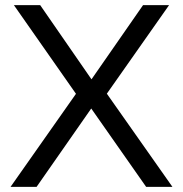

<svg xmlns="http://www.w3.org/2000/svg" viewBox="-20 -725 710 745"><path d="M21 0 286 -377V-345L34 -705H136L340 -410H330L535 -705H636L383 -345V-378L649 0H547L327 -314H341L122 0Z"/></svg>

Font: Nunito Sans 9pt
Style: Regular
Weight: 400
Version: Version 3.101;gftools[0.9.27]